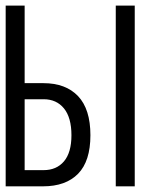

<svg xmlns="http://www.w3.org/2000/svg" viewBox="-20 -657 586 677"><path d="M0 -637.2H66.9V-363.8H132.8Q211.9 -363.8 255.4 -317.9Q298.8 -272 298.8 -180.2Q298.8 -88.9 255.4 -44.4Q211.9 0 131.8 0H0ZM231.9 -180.2Q231.9 -242.2 205.6 -274.7Q179.2 -307.1 133.8 -307.1H66.9V-57.1H133.8Q179.2 -57.1 205.6 -88.1Q231.9 -119.1 231.9 -180.2ZM388.2 -637.2H455.1V0H388.2Z"/></svg>

Font: Anonymous Pro
Style: Regular
Weight: 400
Monospace: yes
Designer: Mark Simonson
Version: Version 1.002